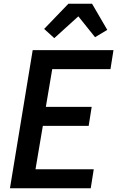

<svg xmlns="http://www.w3.org/2000/svg" viewBox="-20 -1002 640 1022"><path d="M33 0 154 -735H584L568 -634H258L224 -433H468L452 -332H208L169 -101H479L463 0ZM269 -799 215 -848 344 -982H470L551 -843L486 -804L397 -915Z"/></svg>

Font: Iosevka Extended
Style: Bold Italic
Weight: 700
Width: 7
Italic angle: -9°
Monospace: yes
Designer: Belleve Invis
Foundry: Belleve Invis
Version: Version 32.5.0; ttfautohint (v1.8.4)